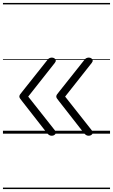

<svg xmlns="http://www.w3.org/2000/svg" viewBox="-20 -905 765 1300"><path d="M330 14Q320 14 313 9.5Q306 5 299 -3L131 -218Q120 -231 115.5 -238.5Q111 -246 111 -251Q111 -258 115.5 -265Q120 -272 131 -285L301 -499Q306 -507 314 -511Q322 -515 331 -515Q341 -515 348.5 -510Q356 -505 357.5 -497Q359 -489 351 -479L171 -251L351 -23Q363 -8 354.5 3Q346 14 330 14ZM580 14Q570 14 563 9.5Q556 5 549 -3L381 -218Q370 -231 365.5 -238.5Q361 -246 361 -251Q361 -258 365.5 -265Q370 -272 381 -285L551 -499Q556 -507 564 -511Q572 -515 581 -515Q591 -515 598.5 -510Q606 -505 607.5 -497Q609 -489 601 -479L421 -251L601 -23Q613 -8 604.5 3Q596 14 580 14ZM0 365H725V375H0ZM0 -20H725V0H0ZM0 -505H725V-500H0ZM0 -885H725V-875H0Z"/></svg>

Font: Playwrite IT Moderna Guides
Style: Regular
Weight: 400
Designer: Veronika Burian, José Scaglione
Foundry: TypeTogether
Version: Version 1.003